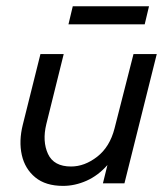

<svg xmlns="http://www.w3.org/2000/svg" viewBox="-20 -591 540 619"><path d="M183.3 8.3Q127.1 8.3 93.8 -19.1Q60.4 -46.5 50.3 -91.3Q40.3 -136.1 53.5 -188.9L110.4 -416.7H185.4L129.2 -190.3Q116 -135.4 134.7 -94.8Q153.5 -54.2 209 -54.2Q252.8 -54.2 293.4 -85.8Q334 -117.4 349.3 -177.1L410.4 -416.7H485.4L381.2 0H311.8L326.4 -59Q296.5 -25 259 -8.3Q221.5 8.3 183.3 8.3ZM200.7 -512.5 214.6 -570.8H460.4L446.5 -512.5Z"/></svg>

Font: Afacad
Style: Italic
Weight: 400
Italic angle: -14°
Designer: Kristian Moeller
Foundry: Dicotype
Version: Version 1.000